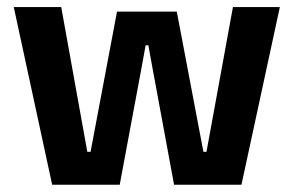

<svg xmlns="http://www.w3.org/2000/svg" viewBox="-20 -510 810 530"><path d="M124 0 18 -490.5H149L221 -91H230L303 -478H468L541.5 -91H550L623 -490.5H752.5L646.5 0H460.5L400.5 -324.5L389.5 -385H382L371 -324.5L310.5 0Z"/></svg>

Font: Anek Gujarati Medium SemiBold
Style: Regular
Weight: 600
Version: Version 1.003